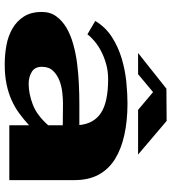

<svg xmlns="http://www.w3.org/2000/svg" viewBox="24 -730 727 814"><g transform="rotate(90 387.0 -323.5)"><path d="M371.1 -609.4 294.9 -545.9H205.1L356.4 -666L493.2 -667L635.7 -545.9H446.3ZM511.7 0V-84Q486.3 -60.5 460.9 -42Q435.5 -23.4 405.3 -9.8Q375 3.9 337.9 11.7Q300.8 19.5 252.9 19.5Q211.9 19.5 172.4 12.2Q132.8 4.9 101.6 -13.2Q70.3 -31.2 50.8 -61.5Q31.2 -91.8 31.2 -137.7Q31.2 -173.8 49.8 -199.2Q68.4 -224.6 98.1 -242.2Q127.9 -259.8 168 -271Q208 -282.2 251 -287.6Q293.9 -293 337.4 -294.9Q380.9 -296.9 418 -296.9H510.7Q504.9 -358.4 459 -388.7Q413.1 -418.9 315.4 -418.9Q282.2 -418.9 252.4 -410.6Q222.7 -402.3 198.2 -389.6Q173.8 -377 155.3 -361.3Q136.7 -345.7 126 -331.1L69.3 -364.3Q95.7 -408.2 137.7 -435.1Q179.7 -461.9 229 -476.6Q278.3 -491.2 328.1 -496.1Q377.9 -501 418.9 -501Q492.2 -501 552.2 -487.8Q612.3 -474.6 655.3 -447.8Q698.2 -420.9 721.2 -378.4Q744.1 -335.9 744.1 -276.4V0ZM418 -227.5Q399.4 -227.5 372.6 -224.6Q345.7 -221.7 321.8 -212.4Q297.9 -203.1 280.8 -185.5Q263.7 -168 263.7 -137.7Q263.7 -108.4 285.2 -95.2Q306.6 -82 335.9 -82Q377.9 -82 423.8 -99.6Q469.7 -117.2 511.7 -165V-226.6Q487.3 -226.6 464.4 -227.1Q441.4 -227.5 418 -227.5Z"/></g></svg>

Font: Polsku
Style: Regular
Weight: 400
Designer: Sebastien Sanfilippo
Version: Version 1.1